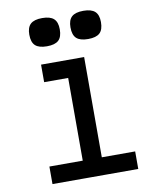

<svg xmlns="http://www.w3.org/2000/svg" viewBox="-93 -923 786 992"><g transform="rotate(-10 300.0 -427.0)"><path d="M276 0V-589L339 -526H150V-618H376V0ZM101 0V-92H551V0ZM413 -706Q371 -706 352 -723.5Q333 -741 333 -781Q333 -819 352 -836.5Q371 -854 413 -854Q455 -854 474 -836.5Q493 -819 493 -781Q493 -741 474 -723.5Q455 -706 413 -706ZM197 -706Q155 -706 136 -723.5Q117 -741 117 -781Q117 -819 136 -836.5Q155 -854 197 -854Q239 -854 258 -836.5Q277 -819 277 -781Q277 -741 258 -723.5Q239 -706 197 -706Z"/></g></svg>

Font: Victor Mono Thin
Style: Regular
Weight: 100
Monospace: yes
Designer: Rune Bjørnerås
Version: Version 1.561;gftools[0.9.30]